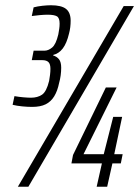

<svg xmlns="http://www.w3.org/2000/svg" viewBox="-20 -711 532 731"><path d="M102 -304Q85 -304 64.5 -306Q44 -308 28 -312L35 -345Q52 -342 69.5 -340.5Q87 -339 98 -339Q123 -339 140 -350.5Q157 -362 167 -403Q169 -414 170.5 -426Q172 -438 172 -449Q172 -467 164.5 -474.5Q157 -482 141 -482H101L108 -518H149Q164 -518 178.5 -530Q193 -542 202 -580Q204 -591 205.5 -601Q207 -611 207 -621Q207 -643 196.5 -649Q186 -655 161 -655Q149 -655 132 -653.5Q115 -652 101 -650L108 -683Q123 -687 141.5 -689Q160 -691 174 -691Q214 -691 231.5 -677Q249 -663 249 -632Q249 -620 247.5 -607.5Q246 -595 243 -584Q234 -546 219 -526.5Q204 -507 183 -502L182 -500Q196 -496 204.5 -485.5Q213 -475 213 -453Q213 -439 211 -424Q209 -409 205 -395Q199 -365 186.5 -344.5Q174 -324 154 -314Q134 -304 102 -304ZM48 0 451 -688H490L88 0ZM348 0 368 -89H252L258 -121L383 -378H424L298 -124H375L411 -266H445L415 -124H447L440 -89H408L388 0Z"/></svg>

Font: Saira ExtraCondensed Light
Style: Italic
Weight: 300
Width: 2
Italic angle: -12°
Designer: Hector Gatti with collaboration of the Omnibus-Type team
Foundry: Omnibus-Type
Version: Version 1.101